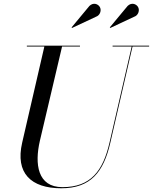

<svg xmlns="http://www.w3.org/2000/svg" viewBox="-20 -995 820 1030"><path d="M707 -908.5C723 -918 730 -941 720.5 -957.5C711 -974 685.5 -983.5 664.5 -963L569 -848L571.5 -845ZM502 -908.5C518 -918 525 -941 515.5 -957.5C506 -974 480.5 -983.5 459.5 -963L364 -848L366.5 -845ZM124 -750V-745.5H218L99 -230C61 -66 146 15 309 15C467 15 536 -73 572 -230L691 -745.5H780V-750H584V-745.5H686.5L567.5 -230C532.5 -77.5 466 9 315 9C181 9 165 -115 194 -240L313 -745.5H409V-750Z"/></svg>

Font: Bodoni* 36pt
Style: Italic
Weight: 400
Italic angle: -13°
Version: Version 2.3